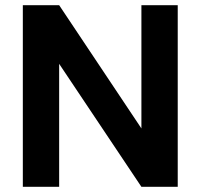

<svg xmlns="http://www.w3.org/2000/svg" viewBox="-20 -720 773 740"><path d="M68 0V-700H208L525 -225V-700H665V0H525L208 -474V0Z"/></svg>

Font: DM Sans ExtraBold
Style: Regular
Weight: 800
Designer: Colophon Foundry, Jonny Pinhorn
Foundry: Colophon Foundry
Version: Version 4.004; ttfautohint (v1.8.4.7-5d5b)